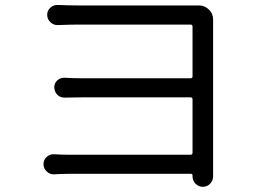

<svg xmlns="http://www.w3.org/2000/svg" viewBox="-20 -719 1040 765"><path d="M829.1 -16.6Q829.1 0 817.4 12.7Q805.7 25.4 788.1 25.4Q771.5 25.4 758.8 12.7Q747.1 0 747.1 -16.6Q747.1 -17.6 747.1 -17.6Q747.1 -18.6 747.1 -20.5Q747.1 -26.4 741.2 -26.4H253.9Q225.6 -26.4 195.3 -24.4Q194.3 -24.4 193.4 -24.4Q177.7 -24.4 166 -36.1Q153.3 -47.9 153.3 -64.9Q153.3 -82 166 -93.8Q177.7 -104.5 193.4 -104.5Q194.3 -104.5 195.3 -104.5Q223.6 -102.5 252.9 -102.5H739.3Q747.1 -102.5 747.1 -110.4V-323.2Q747.1 -331.1 739.3 -331.1H305.7Q281.2 -331.1 237.3 -330.1Q236.3 -330.1 236.3 -330.1Q219.7 -330.1 208 -341.8Q196.3 -354.5 196.3 -371.1Q196.3 -387.7 208 -398.4Q219.7 -409.2 234.4 -409.2Q235.4 -409.2 237.3 -409.2Q269.5 -407.2 303.7 -407.2H739.3Q747.1 -407.2 747.1 -414.1V-613.3Q747.1 -621.1 739.3 -621.1H293Q265.6 -621.1 210 -619.1Q209 -619.1 209 -619.1Q192.4 -619.1 180.7 -630.9Q168 -642.6 168 -660.2Q168 -676.8 180.7 -688.5Q192.4 -699.2 208 -699.2Q209 -699.2 210 -699.2Q255.9 -697.3 293 -697.3H759.8Q766.6 -697.3 772.5 -697.3Q772.5 -697.3 773.4 -697.3Q795.9 -697.3 812.5 -680.7Q829.1 -665 829.1 -641.6V-638.7V-35.2Z"/></svg>

Font: Gen Jyuu Gothic Regular
Style: Regular
Weight: 400
Designer: [Source Han Sans]
Ryoko NISHIZUKA  (kana & ideographs); Paul D. Hunt (Latin, Greek & Cyrillic); Wenlong ZHANG  (bopomofo
Version: Version 1.002.20150607